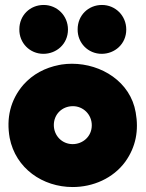

<svg xmlns="http://www.w3.org/2000/svg" viewBox="-20 -757 587 774"><path d="M270 -500C256 -500 242 -499 229 -497C225 -496 222 -496 218 -495C162 -484 112 -458 74 -415C21 -353 5 -280 19 -201C43 -78 152 -3 273 -3C355 -3 436 -38 485 -105C528 -165 540 -232 527 -304C506 -427 389 -500 270 -500ZM155 -540C207 -540 254 -579 254 -638C254 -694 210 -737 156 -737C101 -737 58 -695 58 -639C57 -584 100 -540 155 -540ZM390 -540C442 -540 489 -579 489 -638C489 -694 445 -737 391 -737C336 -737 293 -695 293 -639C292 -584 335 -540 390 -540ZM197 -253C197 -296 230 -329 274 -329C315 -329 350 -296 350 -252C350 -206 313 -176 273 -176C230 -176 197 -210 197 -253Z"/></svg>

Font: Periwinkle
Style: Bold
Weight: 700
Version: Version 2.001